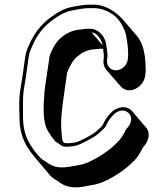

<svg xmlns="http://www.w3.org/2000/svg" viewBox="-20 -688 669 827"><path d="M427 -437 426 -430C424 -414 428 -399 438 -387L499 -317C509 -305 521 -299 537 -299C569 -299 600 -327 605 -359L606 -366C608 -379 608 -398 606 -425C602 -472 592 -506 570 -533L509 -604C480 -637 433 -668 384 -668H367C346 -668 318 -664 285 -657C252 -650 221 -631 190 -607C157 -581 128 -546 107 -498C100 -483 92 -467 89 -445L76 -354C75 -346 72 -327 67 -298C62 -269 62 -231 64 -185C63 -137 74 -93 98 -54C110 -35 122 -20 132 -8L192 63C202 75 211 82 219 86C226 90 231 93 233 95C255 112 281 120 311 119C325 119 353 114 392 106C436 97 503 55 537 24C574 -9 578 -20 596 -53C622 -80 629 -116 609 -139L549 -209C526 -236 483 -230 457 -201C443 -186 435 -175 431 -167C420 -144 422 -147 398 -125C384 -112 358 -97 321 -80C308 -74 289 -71 264 -71L256 -73C247 -80 246 -99 246 -109C239 -163 247 -221 256 -283L269 -375C283 -410 298 -434 315 -446C319 -449 324 -453 331 -458C346 -467 362 -473 378 -475C394 -477 406 -477 411 -478H424C426 -467 428 -445 427 -437ZM422 -493 375 -548C399 -548 419 -513 422 -493ZM479 -385C455 -385 438 -406 441 -430L442 -437C445 -457 439 -486 436 -503C431 -531 404 -564 369 -564H351C345 -563 335 -562 318 -560C299 -558 281 -551 264 -541C231 -521 212 -495 194 -448L180 -354C177 -334 174 -316 172 -296C167 -234 162 -163 187 -123C197 -106 205 -95 211 -88L220 -77C230 -72 238 -66 247 -59L260 -56H262C288 -56 308 -59 325 -67C363 -85 390 -100 407 -115C422 -128 430 -135 435 -144C446 -164 445 -168 467 -192C486 -213 514 -219 533 -202C553 -184 547 -156 524 -132C506 -99 505 -92 467 -57C436 -29 369 13 330 21C291 29 264 33 252 33C225 34 202 27 183 12C179 9 174 6 167 2C156 -4 135 -26 111 -64C88 -101 79 -141 79 -187C79 -233 78 -270 82 -298C87 -327 90 -346 91 -354L104 -445C107 -466 115 -480 121 -494C141 -540 168 -572 199 -596C228 -619 256 -635 286 -642C319 -649 345 -653 365 -653H382C415 -653 446 -642 476 -618C493 -604 508 -579 518 -554C526 -533 535 -467 531 -437L530 -430C527 -406 503 -385 479 -385Z"/></svg>

Font: AppleStorm
Style: ShdXbdIta
Weight: 800
Foundry: Cannot Into Space Fonts
Version: Version 1.01